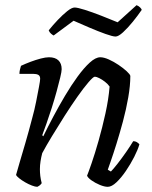

<svg xmlns="http://www.w3.org/2000/svg" viewBox="-20 -721 588 741"><path d="M124 0Q116 0 103 -5Q90 -10 77 -17.5Q64 -25 54 -33Q44 -41 42 -46Q46 -61 55.5 -93Q65 -125 78 -169.5Q91 -214 104 -264Q113 -296 119.5 -329Q126 -362 130.5 -386Q135 -410 135 -417Q135 -428 128 -432Q121 -436 108 -436H55Q55 -444 57 -452.5Q59 -461 61 -467Q78 -475 98 -482.5Q118 -490 137 -495Q156 -500 169 -500Q193 -500 205.5 -488Q218 -476 218 -454Q218 -445 212.5 -422Q207 -399 198.5 -368Q190 -337 179.5 -304Q169 -271 159 -243Q149 -215 143 -199L147 -195Q164 -230 185.5 -270.5Q207 -311 231 -351.5Q255 -392 279.5 -425.5Q304 -459 326.5 -479.5Q349 -500 367 -500Q381 -500 400 -491.5Q419 -483 437.5 -470.5Q456 -458 469 -446Q482 -434 483 -428Q483 -391 475 -345Q467 -299 454.5 -252.5Q442 -206 429.5 -166Q417 -126 407.5 -99Q398 -72 396 -66L408 -59Q417 -68 433.5 -89Q450 -110 467 -134.5Q484 -159 494 -176Q503 -176 509.5 -171.5Q516 -167 518 -164Q512 -143 498 -115.5Q484 -88 466 -61.5Q448 -35 429.5 -17.5Q411 0 396 0Q383 0 365 -7.5Q347 -15 333 -25Q319 -35 316 -43Q321 -55 333.5 -91Q346 -127 360.5 -178Q375 -229 387 -283.5Q399 -338 403 -387Q396 -397 385 -405.5Q374 -414 363 -419.5Q352 -425 346 -425Q340 -425 321.5 -403.5Q303 -382 279 -348Q255 -314 229.5 -274Q204 -234 181 -196Q158 -158 143 -130Q139 -115 136.5 -99Q134 -83 134 -68Q134 -55 135.5 -42Q137 -29 141 -14Q139 -11 135.5 -7.5Q132 -4 124 0ZM426 -580Q415 -580 387 -590Q359 -600 325 -614.5Q291 -629 264 -641L187 -584Q183 -586 177 -591Q171 -596 168 -604Q184 -624 203 -644Q222 -664 239.5 -678Q257 -692 268 -692Q279 -692 307.5 -683Q336 -674 370.5 -660.5Q405 -647 434 -635L507 -701Q515 -698 520.5 -692.5Q526 -687 527 -683Q512 -661 492.5 -637Q473 -613 455 -596.5Q437 -580 426 -580Z"/></svg>

Font: Texturina Medium 12pt Light
Style: Italic
Weight: 300
Italic angle: -11°
Version: Version 1.002